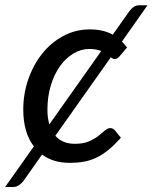

<svg xmlns="http://www.w3.org/2000/svg" viewBox="-64 -630 597 751"><path d="M68.5 -57.5Q47.5 -84.5 37.2 -121Q27 -157.5 27 -201.5Q27 -263 46.5 -319.5Q66 -376 100.5 -419.5Q135 -463 183 -489Q231 -515 288 -515Q340 -515 377 -494.5L441.5 -585.5Q449.5 -596.5 459 -603Q468.5 -609.5 481.5 -609.5H513L413 -467.5Q423 -457 433 -444.5L403 -409Q399.5 -405 394.8 -402Q390 -399 384.5 -399Q378 -399 369.5 -406L152.5 -99Q180 -67.5 228.5 -67.5Q261.5 -67.5 283.5 -77Q305.5 -86.5 320.5 -98.2Q335.5 -110 346.2 -119.5Q357 -129 367.5 -129Q377.5 -129 385.5 -120L409 -91Q383 -62.5 359.8 -43.5Q336.5 -24.5 312.8 -13.2Q289 -2 263.8 2.5Q238.5 7 209 7Q176 7 149 -1.2Q122 -9.5 100.5 -25.5L28 77.5Q19.5 88.5 9 95Q-1.5 101.5 -12.5 101.5H-44ZM121.5 -201Q121.5 -169 129 -143.5L332 -430.5Q323 -434 311.8 -436.2Q300.5 -438.5 286 -438.5Q252.5 -438.5 222.5 -420.2Q192.5 -402 170 -370.2Q147.5 -338.5 134.5 -295Q121.5 -251.5 121.5 -201Z"/></svg>

Font: Lato Medium
Style: Italic
Weight: 500
Italic angle: -7°
Designer: Lukasz Dziedzic
Foundry: tyPoland Lukasz Dziedzic
Version: Version 2.006; 2014-01-15